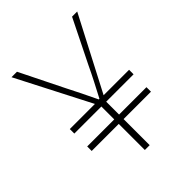

<svg xmlns="http://www.w3.org/2000/svg" viewBox="-185 -741 843 843"><g transform="rotate(-45 236.0 -320.0)"><path d="M220 0V-162H52V-190H220V-270H52V-298H208L32 -640H66L166 -438Q183 -405 199.5 -371.5Q216 -338 234 -300H238Q258 -338 275 -371Q292 -404 308 -438L408 -640H440L262 -298H420V-270H250V-190H420V-162H250V0Z"/></g></svg>

Font: Source Sans 3 VF
Style: Regular
Weight: 200
Designer: Paul D. Hunt
Foundry: Adobe
Version: Version 3.046;hotconv 1.0.118;makeotfexe 2.5.65603